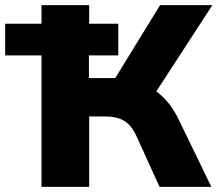

<svg xmlns="http://www.w3.org/2000/svg" viewBox="-27 -725 848 745"><path d="M134 0V-510H-7V-633H134V-705H319V-633H432V-510H318V-422H436L400 -389L594 -705H797L567 -351L522 -400Q545 -393 570 -377Q595 -361 620.5 -332.5Q646 -304 668 -258L793 0H592L502 -198Q483 -239 455 -256Q427 -273 383 -273H319V0Z"/></svg>

Font: Nunito Sans 11pt Black
Style: Regular
Weight: 900
Version: Version 3.101;gftools[0.9.27]